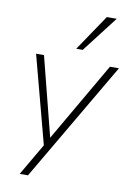

<svg xmlns="http://www.w3.org/2000/svg" viewBox="-100 -810 721 1052"><g transform="rotate(10 260.5 -284.5)"><path d="M86 180 189 3 60 -484H104L216 -44L471 -484H521L132 180ZM272 -549 407 -749H462L308 -549Z"/></g></svg>

Font: Nunito Sans ExtraLight
Style: Italic
Weight: 200
Italic angle: -9°
Designer: Vernon Adams
Foundry: Vernon Adams
Version: Version 3.006; ttfautohint (v1.8.3)